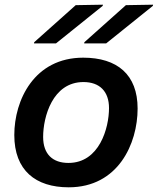

<svg xmlns="http://www.w3.org/2000/svg" viewBox="-20 -785 673 819"><path d="M164 -201C164 -286 204 -435 336 -435C405 -435 445 -395 445 -324C445 -239 404 -90 272 -90C205 -90 164 -127 164 -201ZM41 -209C41 -58 132 14 273 14C484 14 567 -172 567 -322C567 -467 480 -539 335 -539C126 -539 41 -358 41 -209ZM125 -600H219L418 -760L419 -765L303 -763L126 -605ZM339 -600H433L632 -760L633 -765L517 -763L340 -605Z"/></svg>

Font: Nacelle SemiBold
Style: Italic
Weight: 600
Italic angle: -12°
Designer: Sora Sagano
Foundry: Sora Sagano
Version: Version 1.000;FEAKit 1.0